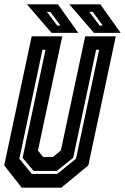

<svg xmlns="http://www.w3.org/2000/svg" viewBox="-22 -868 578 888"><path d="M78.5 0 -2.5 -103 124.5 -700H266L153.5 -172L177.5 -141.5H222.5L259.5 -172L372 -700H513.5L386.5 -103L261.5 0ZM125.5 -63.5H242.5L329.5 -134L436.5 -638H422.5L316.5 -138L240.5 -77.5H133.5L82.5 -138L188.5 -638H174.5L67.5 -134ZM536 -716H412.5L298.5 -848H442ZM453.5 -750 407 -813H391L438.5 -750ZM340 -716H216.5L102.5 -848H246ZM257.5 -750 211 -813H195L242.5 -750Z"/></svg>

Font: Tourney Condensed Regular
Style: Bold Italic
Weight: 700
Width: 3
Italic angle: -12°
Designer: Tyler Finck
Foundry: Etcetera Type Co
Version: Version 1.010; ttfautohint (v1.8.3)